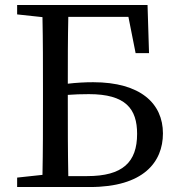

<svg xmlns="http://www.w3.org/2000/svg" viewBox="-20 -753 715 773"><path d="M255 -44C253 -143 253 -243 253 -342V-371C279 -373 307 -374 338 -374C486 -374 532 -315 532 -214C532 -100 474 -44 331 -44ZM497 -685 526 -539H580L574 -733H49V-695L151 -684C153 -588 153 -492 153 -395V-342C153 -244 153 -146 151 -49L49 -38V0H342C557 0 636 -100 636 -216C636 -336 546 -422 355 -422C322 -422 287 -420 253 -416C253 -507 253 -597 255 -685Z"/></svg>

Font: Noto Serif CJK JP Medium
Style: Regular
Weight: 500
Designer: Ryoko NISHIZUKA 西塚涼子 (kana & ideographs); Frank Grießhammer (Latin, Greek & Cyrillic); Wenlong ZHANG 张文龙 (bopomofo); San
Foundry: Adobe Systems Incorporated
Version: Version 1.000;PS 1;hotconv 16.6.53;makeotf.lib2.5.65590